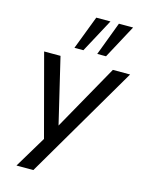

<svg xmlns="http://www.w3.org/2000/svg" viewBox="-136 -837 837 1098"><g transform="rotate(15 282.5 -287.5)"><path d="M72 180 197 -28 191 16 56 -491H153L250 -83H234L463 -491H565L172 180ZM353 -556 428 -755H512L405 -556ZM218 -556 294 -755H378L271 -556Z"/></g></svg>

Font: Nunito Sans 10pt Medium
Style: Italic
Weight: 500
Italic angle: -9°
Designer: Vernon Adams
Foundry: Vernon Adams
Version: Version 3.101;gftools[0.9.27]